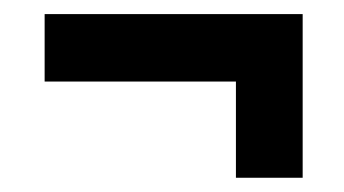

<svg xmlns="http://www.w3.org/2000/svg" viewBox="-20 -538 485 271"><path d="M313 -287.1V-422.9H43V-518.1H407.2V-287.1Z"/></svg>

Font: Oswald Medium
Style: Regular
Weight: 500
Designer: Vernon Adams
Foundry: Vernon Adams
Version: Version 4.103